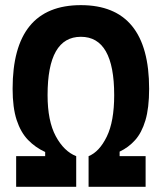

<svg xmlns="http://www.w3.org/2000/svg" viewBox="-20 -723 626 743"><path d="M42.5 0V-118.7H154.8V-134.8Q116.7 -152.3 88.4 -181.6Q60.1 -210.9 44.4 -258.8Q28.8 -306.6 28.8 -379.4Q28.8 -703.1 293 -703.1Q557.1 -703.1 557.1 -379.4Q557.1 -305.2 542.7 -257.1Q528.3 -209 502.7 -180.7Q477.1 -152.3 442.9 -136.2V-118.7H543.5V0H322.8V-118.7Q364.3 -135.3 393.1 -194.1Q421.9 -252.9 421.9 -355Q421.9 -580.6 293 -580.6Q164.1 -580.6 164.1 -355Q164.1 -254.9 195.8 -196Q227.5 -137.2 274.9 -118.7V0Z"/></svg>

Font: Caskaydia Cove
Style: Bold
Weight: 700
Monospace: yes
Designer: Aaron Bell
Foundry: Saja Typeworks
Version: Version 4.300; ttfautohint (v1.8.3)